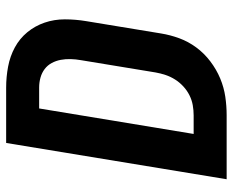

<svg xmlns="http://www.w3.org/2000/svg" viewBox="-88 -688 775 640"><g transform="rotate(-90 300.0 -367.5)"><path d="M23 0 144 -735H328Q364 -735 398.5 -728.5Q433 -722 462.5 -706Q492 -690 513 -664.5Q534 -639 545 -607Q556 -575 556 -539.5Q556 -504 550 -468L509 -219Q504 -188 493 -158Q482 -128 462.5 -101.5Q443 -75 416 -54.5Q389 -34 359 -21.5Q329 -9 298 -4.5Q267 0 237 0ZM174 -110H236Q253 -110 270 -113Q287 -116 303 -124Q319 -132 332.5 -144.5Q346 -157 355.5 -172Q365 -187 370.5 -203.5Q376 -220 379 -237L420 -486Q423 -503 423.5 -520Q424 -537 421 -553Q418 -569 410.5 -583Q403 -597 390.5 -606.5Q378 -616 362 -620.5Q346 -625 329 -625H259Z"/></g></svg>

Font: Iosevka Aile Extrabold Oblique
Style: Regular
Weight: 800
Italic angle: -9°
Designer: Belleve Invis
Foundry: Belleve Invis
Version: Version 31.1.0; ttfautohint (v1.8.4)